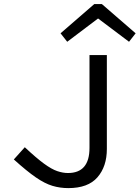

<svg xmlns="http://www.w3.org/2000/svg" viewBox="-20 -931 700 962"><path d="M322.1 11.5Q280.9 11.5 243 0.2Q205 -11.1 159.8 -42.1Q114.6 -73.1 49.3 -132.1L104.2 -193.3Q162.3 -138.9 200.6 -111Q238.8 -83.1 267 -73.6Q295.2 -64.1 320.4 -64.1Q428.4 -64.1 428.4 -190V-655H515.4V-184.6Q515.4 -96.9 468.3 -42.7Q421.3 11.5 322.1 11.5ZM283.4 -764.1 452.5 -910.7H480.1L483.1 -847.3L316.8 -721.7ZM659.6 -764.1 626.5 -721.7 459.6 -847.3 462.7 -910.7H490.3Z"/></svg>

Font: Intel One Mono Light
Style: Regular
Weight: 300
Monospace: yes
Designer: Fred Shallcrass
Foundry: Frere-Jones Type LLC
Version: Version 1.004